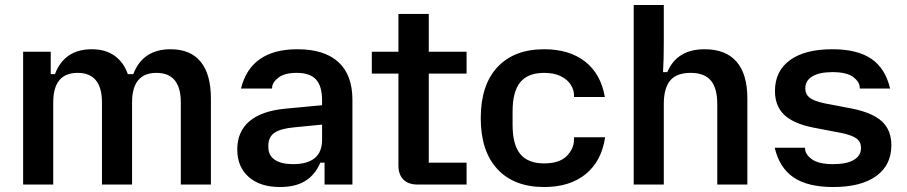

<svg xmlns="http://www.w3.org/2000/svg" viewBox="-20 -742 3645 772"><path d="M292 -449Q194 -449 194 -330V0H73V-534H184V-444H201Q239 -544 349 -544Q404 -544 440.5 -518Q477 -492 494 -444H516Q554 -544 666 -544Q746 -544 787 -493.5Q828 -443 828 -346V0H707V-330Q707 -449 609 -449Q511 -449 511 -330V0H390V-330Q390 -449 292 -449Z M934 -141Q934 -213 983 -254.5Q1032 -296 1127 -305L1275 -319V-338Q1275 -396 1250.5 -422.5Q1226 -449 1173 -449Q1124 -449 1099 -429.5Q1074 -410 1074 -388V-386H949Q988 -544 1176 -544Q1284 -544 1340.5 -492.5Q1397 -441 1397 -341V0H1285V-88H1268Q1247 -39 1207.5 -14.5Q1168 10 1106 10Q1026 10 980 -30.5Q934 -71 934 -141ZM1158 -82Q1275 -82 1275 -180V-241L1163 -230Q1108 -225 1083.5 -208Q1059 -191 1059 -157V-150Q1059 -117 1085 -99.5Q1111 -82 1158 -82Z M1582 -77V-446H1475V-534H1582V-686H1704V-534H1856V-446H1704V-88H1856V0H1659Q1622 0 1602 -20Q1582 -40 1582 -77Z M1913 -267Q1913 -400 1980 -472Q2047 -544 2168 -544Q2269 -544 2332.5 -494.5Q2396 -445 2412 -352H2288V-359Q2288 -380 2275.5 -400.5Q2263 -421 2236 -435Q2209 -449 2168 -449Q2103 -449 2072 -411.5Q2041 -374 2041 -294V-240Q2041 -160 2072 -122.5Q2103 -85 2168 -85Q2229 -85 2258.5 -114.5Q2288 -144 2288 -182V-190H2413Q2399 -94 2335 -42Q2271 10 2168 10Q2047 10 1980 -62Q1913 -134 1913 -267Z M2528 -722H2649V-567Q2649 -504 2646 -452H2663Q2702 -544 2813 -544Q2898 -544 2941.5 -494Q2985 -444 2985 -346V0H2864V-323Q2864 -388 2838 -418.5Q2812 -449 2757 -449Q2701 -449 2675 -418.5Q2649 -388 2649 -323V0H2528Z M3095 -148H3217V-145Q3217 -122 3244 -102Q3271 -82 3330 -82Q3384 -82 3413 -99Q3442 -116 3442 -147Q3442 -171 3424.5 -184.5Q3407 -198 3365 -207L3250 -229Q3170 -245 3133 -280.5Q3096 -316 3096 -376Q3096 -456 3156 -500Q3216 -544 3327 -544Q3427 -544 3483.5 -505.5Q3540 -467 3559 -386H3437V-389Q3437 -412 3411 -432Q3385 -452 3327 -452Q3275 -452 3246.5 -435Q3218 -418 3218 -387Q3218 -363 3235 -349.5Q3252 -336 3293 -327L3408 -305Q3490 -288 3527 -253Q3564 -218 3564 -158Q3564 -78 3503 -34Q3442 10 3330 10Q3228 10 3171 -28.5Q3114 -67 3095 -148Z"/></svg>

Font: Mozilla Text BETA SemiBold
Style: Regular
Weight: 600
Designer: Studio DRAMA
Foundry: Studio DRAMA
Version: Version 0.100